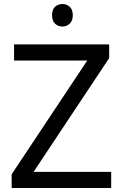

<svg xmlns="http://www.w3.org/2000/svg" viewBox="-20 -935 612 955"><path d="M533 0H38V-68L414 -634H50V-714H523V-646L147 -80H533ZM291 -915Q311 -915 326.5 -901.5Q342 -888 342 -859Q342 -831 326.5 -817Q311 -803 291 -803Q269 -803 254 -817Q239 -831 239 -859Q239 -888 254 -901.5Q269 -915 291 -915Z"/></svg>

Font: Noto Sans Soyombo
Style: Regular
Weight: 400
Designer: Monotype Design Team
Foundry: Monotype Imaging Inc.
Version: Version 2.001; ttfautohint (v1.8.4.7-5d5b)